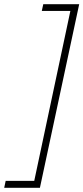

<svg xmlns="http://www.w3.org/2000/svg" viewBox="-82 -735 397 914"><path d="M-62 159H108L295 -715H124L117 -683H253L81 126H-55Z"/></svg>

Font: Noto Sans ExtraCondensed ExtraLight
Style: Italic
Weight: 200
Width: 2
Italic angle: -12°
Designer: Monotype Design Team
Foundry: Monotype Imaging Inc.
Version: Version 2.013